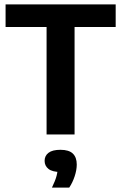

<svg xmlns="http://www.w3.org/2000/svg" viewBox="-20 -615 554 878"><path d="M193 0V-491.5H5.5V-595H509V-491.5H321V0ZM217.5 243Q233 211 238.8 188.8Q244.5 166.5 244.5 143L268 171.5H257.5Q219.5 171.5 201.8 157.5Q184 143.5 184 120.5Q184 97.5 201.8 83.8Q219.5 70 256.5 70Q295 70 313 87.2Q331 104.5 331 137.5Q331 162 321.5 191Q312 220 296.5 243Z"/></svg>

Font: Encode Sans SC SemiCondensed SemiBold
Style: Regular
Weight: 600
Width: 4
Designer: Multiple Designers
Foundry: Impallari Type
Version: Version 3.002